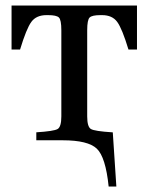

<svg xmlns="http://www.w3.org/2000/svg" viewBox="-20 -510 540 698"><path d="M22 -330V-490H478V-330H447Q424 -406 406 -430.5Q388 -455 351 -455H345Q315 -455 306 -446.5Q297 -438 297 -400V-87Q297 -49 310.5 -41Q324 -33 388 -29H390L403 168H375Q364 61 332 30.5Q300 0 208 0H112V-29Q176 -33 189.5 -41Q203 -49 203 -87V-400Q203 -438 194 -446.5Q185 -455 155 -455H149Q112 -455 94 -430.5Q76 -406 53 -330Z"/></svg>

Font: Heuristica
Style: Regular
Weight: 400
Version: Version 1.0.1 ; ttfautohint (v1.4.1)